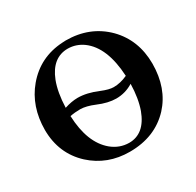

<svg xmlns="http://www.w3.org/2000/svg" viewBox="-145 -823 1021 998"><g transform="rotate(-30 365.0 -324.0)"><path d="M693.8 -329.1Q693.4 -181.6 607.9 -88.9Q515.1 9.8 363.8 9.8Q230 9.8 136.2 -75.7Q37.6 -167 37.1 -309.1Q37.6 -449.7 118.2 -545.9Q205.1 -649.4 343.3 -657.2Q353 -657.7 362.8 -658.2Q507.3 -658.2 602.1 -563.5Q693.4 -470.7 693.8 -329.1ZM542 -342.8Q532.7 -519.5 441.4 -586.4Q400.4 -615.7 351.1 -616.2Q257.8 -616.2 215.3 -507.8Q191.4 -445.3 188.5 -355Q230 -368.7 267.1 -369.1Q322.3 -369.1 387.7 -341.3Q431.6 -323.2 459 -323.2Q499 -323.2 542 -342.8ZM543 -294.4Q495.6 -265.1 440.9 -265.1Q392.6 -265.1 333 -290.5Q285.2 -310.5 250 -311Q217.3 -311 188.5 -305.2Q194.8 -142.1 280.8 -70.3Q326.7 -32.7 383.8 -32.2Q476.6 -32.2 518.6 -145Q541 -208 543 -294.4Z"/></g></svg>

Font: Linux Libertine O
Style: Bold
Weight: 700
Designer: Philipp H. Poll
Foundry: Philipp H. Poll
Version: Version 5.0.0